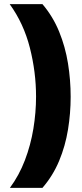

<svg xmlns="http://www.w3.org/2000/svg" viewBox="-20 -754 399 932"><path d="M323 -284Q323 -204 310 -124.5Q297 -45 267 27Q237 99 186 158H28Q73 97 101 23.5Q129 -50 142 -129Q155 -208 155 -285Q155 -404 125 -522Q95 -640 27 -734H186Q237 -674 267 -600.5Q297 -527 310 -446.5Q323 -366 323 -284Z"/></svg>

Font: Noto Sans Cherokee Black
Style: Regular
Weight: 900
Designer: Monotype Design Team
Foundry: Monotype Imaging Inc.
Version: Version 2.001; ttfautohint (v1.8.4.7-5d5b)